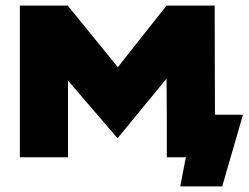

<svg xmlns="http://www.w3.org/2000/svg" viewBox="-20 -562 889 686"><path d="M644 0H576V-147L575 -281L400 -68L223 -274V0H51V-542H222L401 -322L575 -542H747L748 -152H848L774 104H624Z"/></svg>

Font: Chess Sans ExtraBold
Style: Regular
Weight: 800
Designer: Wolf Bōese
Foundry: Wolf Bōese
Version: Version 7.223